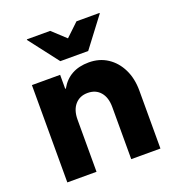

<svg xmlns="http://www.w3.org/2000/svg" viewBox="-130 -821 852 927"><g transform="rotate(-20 296.0 -358.0)"><path d="M58.3 0V-500H203.3V-428.3H206.7Q251.7 -509.2 353.3 -509.2Q407.5 -509.2 448.8 -482.1Q490 -455 513.3 -407.5Q536.7 -360 536.7 -297.5V0H386.7V-267.5Q386.7 -316.7 362.9 -344.6Q339.2 -372.5 297.5 -372.5Q256.7 -372.5 232.5 -344.6Q208.3 -316.7 208.3 -267.5V0ZM226.7 -561.7 110.8 -712.5V-715.8H230.8L299.2 -652.5L365.8 -715.8H484.2V-712.5L370 -561.7Z"/></g></svg>

Font: Funnel Sans ExtraBold
Style: Regular
Weight: 800
Version: Version 1.000; Beta; Release 5; Build 24; ttfautohint (v1.8.